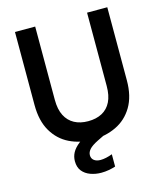

<svg xmlns="http://www.w3.org/2000/svg" viewBox="-130 -797 937 1101"><g transform="rotate(-15 338.0 -246.0)"><path d="M336 12Q260 12 198.5 -18Q137 -48 100.5 -110Q64 -172 64 -266V-700H184V-265Q184 -208 203 -171Q222 -134 256.5 -115.5Q291 -97 338 -97Q386 -97 420.5 -115.5Q455 -134 473.5 -171Q492 -208 492 -265V-700H612V-266Q612 -172 575 -110Q538 -48 475 -18Q412 12 336 12ZM334 208Q300 208 270 197Q240 186 222 163.5Q204 141 204 105Q204 78 216.5 54.5Q229 31 258.5 7.5Q288 -16 339 -38L387 -58L414 -1L361 25Q325 43 310.5 59.5Q296 76 296 94Q296 114 310.5 125Q325 136 349 136Q364 136 382.5 132Q401 128 419 121V194Q401 200 379 204Q357 208 334 208Z"/></g></svg>

Font: DM Sans 18pt SemiBold
Style: Regular
Weight: 600
Designer: Colophon Foundry, Jonny Pinhorn
Foundry: Colophon Foundry
Version: Version 4.004;gftools[0.9.30]